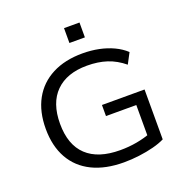

<svg xmlns="http://www.w3.org/2000/svg" viewBox="-156 -1040 1143 1190"><g transform="rotate(-20 415.5 -445.5)"><path d="M461 9Q339 9 252.5 -33.5Q166 -76 120.5 -157Q75 -238 75 -352Q75 -465 119.5 -546Q164 -627 248 -670.5Q332 -714 448 -714Q505 -714 556 -703.5Q607 -693 650.5 -672.5Q694 -652 726 -622L689 -552Q637 -595 579 -614Q521 -633 448 -633Q315 -633 242 -560.5Q169 -488 169 -351Q169 -212 244.5 -141Q320 -70 465 -70Q522 -70 574.5 -79.5Q627 -89 674 -107L653 -67V-299H453V-372H734V-43Q702 -27 657.5 -15.5Q613 -4 562 2.5Q511 9 461 9ZM395 -802V-900H497V-802Z"/></g></svg>

Font: Nunito Sans 10pt SemiExpanded
Style: Regular
Weight: 400
Width: 6
Designer: Vernon Adams
Foundry: Vernon Adams
Version: Version 3.101;gftools[0.9.27]